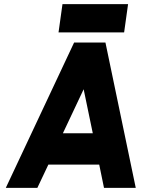

<svg xmlns="http://www.w3.org/2000/svg" viewBox="-20 -905 680 925"><path d="M262 -749H578L597 -885H281ZM283 -263 383 -475 427 -263ZM213 -112H458L481 0H634L488 -700H337L8 0H160Z"/></svg>

Font: Unageo
Style: ExtraBold-Italic
Weight: 800
Designer: Richard Sepsi
Foundry: Richard Sepsi
Version: Version 2.000